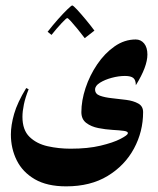

<svg xmlns="http://www.w3.org/2000/svg" viewBox="-20 -491 575 697"><path d="M472.7 -347.7Q491.2 -347.7 503.2 -333.3Q515.1 -318.8 515.1 -293Q515.1 -249 473.1 -181.6Q473.1 -200.2 464.1 -207.8Q455.1 -215.3 433.6 -215.3Q410.6 -215.3 385.5 -208.5Q360.4 -201.7 342.8 -190.7Q325.2 -179.7 325.2 -166Q325.2 -149.9 342.8 -143.6Q360.4 -137.2 386.2 -134.5Q412.1 -131.8 438.2 -128.4Q464.4 -125 481.9 -115.2Q499.5 -105.5 499.5 -84Q499.5 -13.2 466.3 48.3Q433.1 109.9 370.8 147.7Q308.6 185.5 220.2 185.5Q150.9 185.5 106.4 159.7Q62 133.8 40.8 91.1Q19.5 48.3 19.5 -2.9Q19.5 -36.1 31.2 -77.4Q43 -118.7 75.2 -171.4L84 -167Q71.8 -136.7 66.7 -111.8Q61.5 -86.9 61.5 -66.9Q61.5 -19 87.2 5.9Q112.8 30.8 152.8 39.8Q192.9 48.8 236.3 48.8Q299.3 48.8 345 37.8Q390.6 26.9 416.3 13.7Q441.9 0.5 443.8 -5.9Q446.3 -13.7 429.9 -15.9Q413.6 -18.1 388.2 -19.5Q362.8 -21 336.9 -26.1Q311 -31.2 293.2 -44.7Q275.4 -58.1 275.4 -84Q275.4 -125.5 290.5 -171.4Q305.7 -217.3 332.8 -257.3Q359.9 -297.4 395.8 -322.5Q431.6 -347.7 472.7 -347.7ZM322.8 -379.9 287.6 -352.5Q275.4 -368.7 261.7 -385.5Q248 -402.3 237.5 -413.8Q227.1 -425.3 224.1 -425.3Q220.7 -425.3 203.4 -406.7Q186 -388.2 167 -364.3L152.8 -375.5Q170.9 -398.9 190.4 -420.9Q210 -442.9 224.6 -457Q239.3 -471.2 242.2 -471.2Q245.6 -471.2 259.8 -456.1Q273.9 -440.9 291.5 -419.7Q309.1 -398.4 322.8 -379.9Z"/></svg>

Font: Lateef ExtraBold
Style: Regular
Weight: 800
Designer: SIL International
Foundry: SIL International
Version: Version 4.200